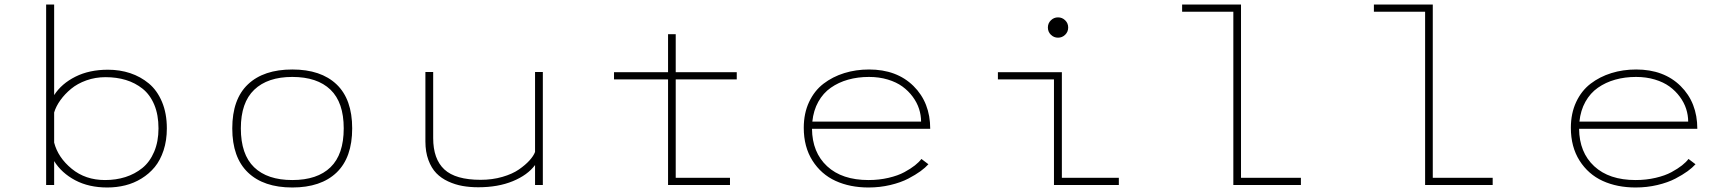

<svg xmlns="http://www.w3.org/2000/svg" viewBox="-20 -820 7690 851"><path d="M184.5 0V-800H220V-398.5Q253 -449.5 314.5 -480.2Q376 -511 458.5 -511Q511 -511 557 -495.8Q603 -480.5 639.8 -450Q676.5 -419.5 698 -368.5Q719.5 -317.5 719.5 -251Q719.5 -197.5 705 -153.5Q690.5 -109.5 665.8 -79.5Q641 -49.5 607.2 -28.8Q573.5 -8 535.2 1.5Q497 11 455.5 11Q374 11 313.5 -21Q253 -53 220 -106V0ZM447.5 -478Q403 -478 363 -463.8Q323 -449.5 295 -426.2Q267 -403 247.8 -376.2Q228.5 -349.5 220 -321.5V-188Q237 -122 297.8 -72Q358.5 -22 445.5 -22Q494 -22 535.8 -35.2Q577.5 -48.5 610.8 -75.2Q644 -102 663.2 -147.2Q682.5 -192.5 682.5 -251Q682.5 -311 663.8 -355.8Q645 -400.5 612 -426.8Q579 -453 537.8 -465.5Q496.5 -478 447.5 -478Z M1009.5 -251Q1009.5 -380.5 1079 -446.2Q1148.5 -512 1275.5 -512Q1402.5 -512 1471.8 -446Q1541 -380 1541 -251Q1541 -121.5 1471.8 -55.2Q1402.5 11 1275.5 11Q1148.5 11 1079 -55.5Q1009.5 -122 1009.5 -251ZM1275.5 -22Q1386.5 -22 1445 -78.8Q1503.5 -135.5 1503.5 -251Q1503.5 -366 1444.8 -422.5Q1386 -479 1275.5 -479Q1166 -479 1106.8 -422.2Q1047.5 -365.5 1047.5 -251Q1047.5 -135.5 1106.2 -78.8Q1165 -22 1275.5 -22Z M2100 10Q2062.5 10 2030 4.2Q1997.5 -1.5 1966.5 -15.8Q1935.5 -30 1913.8 -52.5Q1892 -75 1878.8 -110.8Q1865.5 -146.5 1865.5 -193V-501H1900V-208Q1900 -115 1949.5 -69Q1999 -23 2110.5 -23Q2162 -23 2206.8 -36Q2251.5 -49 2280.2 -69Q2309 -89 2327 -109Q2345 -129 2351.5 -146.5V-501H2386V0H2351.5V-88.5Q2318.5 -44 2253 -17Q2187.5 10 2100 10Z M2975 -32H3215.5V0H2941V-468H2701.5V-500H2941V-668.5H2975V-500H3245.5V-468H2975Z M4095 -92Q4081.5 -77 4060 -61.2Q4038.5 -45.5 4005.5 -28.2Q3972.5 -11 3926.2 0Q3880 11 3829.5 11Q3747.5 11 3683.5 -18.2Q3619.5 -47.5 3581 -108.2Q3542.5 -169 3542.5 -253.5Q3542.5 -317.5 3566 -367.8Q3589.5 -418 3630 -449Q3670.5 -480 3722 -496Q3773.5 -512 3832 -512Q3954.5 -512 4028.8 -438.8Q4103 -365.5 4103 -249H3579Q3580 -144.5 3646 -83.2Q3712 -22 3829.5 -22Q3876.5 -22 3918.2 -31.8Q3960 -41.5 3988.5 -57Q4017 -72.5 4035.2 -87Q4053.5 -101.5 4064 -115.5ZM3831.5 -479Q3782 -479 3739.2 -467Q3696.5 -455 3662.5 -431.2Q3628.5 -407.5 3607 -369Q3585.5 -330.5 3580.5 -281H4062.5Q4062.5 -309.5 4053.5 -337.5Q4044.5 -365.5 4025.5 -391.2Q4006.5 -417 3979.8 -436.5Q3953 -456 3914.8 -467.5Q3876.5 -479 3831.5 -479Z M4701.2 -666Q4688 -653 4669.5 -653Q4651 -653 4637.8 -666Q4624.5 -679 4624.5 -698Q4624.5 -717 4637.8 -730Q4651 -743 4669.5 -743Q4688 -743 4701.2 -730Q4714.5 -717 4714.5 -698Q4714.5 -679 4701.2 -666ZM4686.5 -32H4939V0H4651.5V-468H4403V-500H4686.5Z M5480.5 -32H5746V0H5446.5V-768H5219.5V-800H5480.5Z M6330.5 -32H6596V0H6296.5V-768H6069.5V-800H6330.5Z M7495 -92Q7481.5 -77 7460 -61.2Q7438.5 -45.5 7405.5 -28.2Q7372.5 -11 7326.2 0Q7280 11 7229.5 11Q7147.5 11 7083.5 -18.2Q7019.5 -47.5 6981 -108.2Q6942.5 -169 6942.5 -253.5Q6942.5 -317.5 6966 -367.8Q6989.5 -418 7030 -449Q7070.5 -480 7122 -496Q7173.5 -512 7232 -512Q7354.5 -512 7428.8 -438.8Q7503 -365.5 7503 -249H6979Q6980 -144.5 7046 -83.2Q7112 -22 7229.5 -22Q7276.5 -22 7318.2 -31.8Q7360 -41.5 7388.5 -57Q7417 -72.5 7435.2 -87Q7453.5 -101.5 7464 -115.5ZM7231.5 -479Q7182 -479 7139.2 -467Q7096.5 -455 7062.5 -431.2Q7028.5 -407.5 7007 -369Q6985.5 -330.5 6980.5 -281H7462.5Q7462.5 -309.5 7453.5 -337.5Q7444.5 -365.5 7425.5 -391.2Q7406.5 -417 7379.8 -436.5Q7353 -456 7314.8 -467.5Q7276.5 -479 7231.5 -479Z"/></svg>

Font: League Mono Wide Thin
Style: Regular
Weight: 100
Width: 8
Designer: Tyler Finck
Foundry: The League of Moveable Type / Tyler Finck
Version: Version 2.210